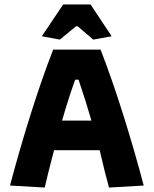

<svg xmlns="http://www.w3.org/2000/svg" viewBox="-20 -843 691 863"><path d="M168 -680 264 -823H387L482 -680L399 -665L329 -725H322L249 -665ZM25 -9Q66 -165 117.5 -328.5Q169 -492 219 -620H432Q482 -492 533.5 -328.5Q585 -165 626 -9L470 0Q454 -56 428 -168H223Q192 -50 181 0ZM391 -301Q365 -391 333 -485H318Q288 -402 259 -301Z"/></svg>

Font: Athiti
Style: Bold
Weight: 700
Designer: CadsonDemak Team
Foundry: CadsonDemak
Version: Version 1.033